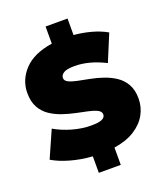

<svg xmlns="http://www.w3.org/2000/svg" viewBox="-167 -930 990 1159"><g transform="rotate(-20 328.5 -350.0)"><path d="M265 120V14Q191 9 124.5 -10Q58 -29 13 -56L89 -228Q139 -199 200.5 -181.5Q262 -164 320 -164Q370 -164 390.5 -174Q411 -184 411 -202Q411 -221 390 -232Q369 -243 334.5 -250.5Q300 -258 259 -266.5Q218 -275 176.5 -289Q135 -303 100.5 -326Q66 -349 45 -386.5Q24 -424 24 -480Q24 -564 84.5 -628Q145 -692 265 -710V-820H406V-714Q463 -709 516.5 -694.5Q570 -680 614 -655L543 -484Q440 -536 348 -536Q296 -536 276.5 -523Q257 -510 257 -492Q257 -474 278 -463.5Q299 -453 333.5 -446Q368 -439 409.5 -431Q451 -423 492 -409Q533 -395 567.5 -372Q602 -349 623 -312Q644 -275 644 -220Q644 -165 617.5 -117.5Q591 -70 538 -36.5Q485 -3 406 9V120Z"/></g></svg>

Font: Montserrat Black
Style: Regular
Weight: 900
Designer: Julieta Ulanovsky
Foundry: Julieta Ulanovsky
Version: Version 9.000; ttfautohint (v1.8.4.7-5d5b)